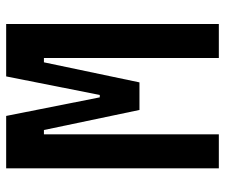

<svg xmlns="http://www.w3.org/2000/svg" viewBox="-74 -660 733 626"><g transform="rotate(-90 293.0 -346.5)"><path d="M57.6 0V-693.4H228.5L289.1 -388.2H296.9L357.4 -693.4H528.3V0H417.5V-570.3H403.3L337.9 -258.8H248L182.6 -570.3H168.5V0Z"/></g></svg>

Font: Cascadia Mono NF SemiBold
Style: Regular
Weight: 600
Monospace: yes
Designer: Aaron Bell
Foundry: Saja Typeworks
Version: Version 2404.023; ttfautohint (v1.8.4)